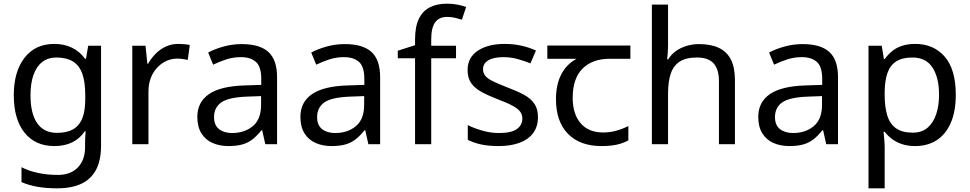

<svg xmlns="http://www.w3.org/2000/svg" viewBox="-20 -785 5277 1045"><path d="M275 -546Q328 -546 370.5 -526Q413 -506 443 -465H448L460 -536H530V9Q530 85 504 136.5Q478 188 425 214Q372 240 290 240Q232 240 183.5 231.5Q135 223 97 206V125Q135 145 186 156Q237 167 295 167Q364 167 403.5 126.5Q443 86 443 16V-5Q443 -17 444 -39.5Q445 -62 446 -71H442Q414 -30 372.5 -10Q331 10 276 10Q172 10 113.5 -63Q55 -136 55 -267Q55 -395 113.5 -470.5Q172 -546 275 -546ZM287 -472Q242 -472 210.5 -448Q179 -424 162.5 -378Q146 -332 146 -266Q146 -167 182.5 -114.5Q219 -62 289 -62Q330 -62 359 -72.5Q388 -83 407 -105.5Q426 -128 435 -163Q444 -198 444 -246V-267Q444 -340 427.5 -385Q411 -430 376 -451Q341 -472 287 -472Z M950 -546Q965 -546 982.5 -544.5Q1000 -543 1013 -540L1002 -459Q989 -462 973.5 -464Q958 -466 944 -466Q913 -466 885 -453Q857 -440 835 -416.5Q813 -393 800.5 -360Q788 -327 788 -286V0H700V-536H772L782 -438H786Q803 -468 827 -492.5Q851 -517 882 -531.5Q913 -546 950 -546Z M1296 -545Q1394 -545 1441 -502Q1488 -459 1488 -365V0H1424L1407 -76H1403Q1380 -47 1355.5 -27.5Q1331 -8 1299.5 1Q1268 10 1223 10Q1175 10 1136.5 -7Q1098 -24 1076 -59.5Q1054 -95 1054 -149Q1054 -229 1117 -272.5Q1180 -316 1311 -320L1402 -323V-355Q1402 -422 1373 -448Q1344 -474 1291 -474Q1249 -474 1211 -461.5Q1173 -449 1140 -433L1113 -499Q1148 -518 1196 -531.5Q1244 -545 1296 -545ZM1322 -259Q1222 -255 1183.5 -227Q1145 -199 1145 -148Q1145 -103 1172.5 -82Q1200 -61 1243 -61Q1311 -61 1356 -98.5Q1401 -136 1401 -214V-262Z M1857 -545Q1955 -545 2002 -502Q2049 -459 2049 -365V0H1985L1968 -76H1964Q1941 -47 1916.5 -27.5Q1892 -8 1860.5 1Q1829 10 1784 10Q1736 10 1697.5 -7Q1659 -24 1637 -59.5Q1615 -95 1615 -149Q1615 -229 1678 -272.5Q1741 -316 1872 -320L1963 -323V-355Q1963 -422 1934 -448Q1905 -474 1852 -474Q1810 -474 1772 -461.5Q1734 -449 1701 -433L1674 -499Q1709 -518 1757 -531.5Q1805 -545 1857 -545ZM1883 -259Q1783 -255 1744.5 -227Q1706 -199 1706 -148Q1706 -103 1733.5 -82Q1761 -61 1804 -61Q1872 -61 1917 -98.5Q1962 -136 1962 -214V-262Z M2462 -468H2327V0H2239V-468H2145V-509L2239 -539V-570Q2239 -639 2259.5 -682Q2280 -725 2319 -745Q2358 -765 2413 -765Q2445 -765 2471.5 -759.5Q2498 -754 2517 -747L2494 -678Q2478 -683 2457 -688Q2436 -693 2414 -693Q2370 -693 2348.5 -663.5Q2327 -634 2327 -571V-536H2462Z M2908 -148Q2908 -96 2882 -61Q2856 -26 2808 -8Q2760 10 2694 10Q2638 10 2597.5 1Q2557 -8 2526 -24V-104Q2558 -88 2603.5 -74.5Q2649 -61 2696 -61Q2763 -61 2793 -82.5Q2823 -104 2823 -140Q2823 -160 2812 -176Q2801 -192 2772.5 -208Q2744 -224 2691 -244Q2639 -264 2602 -284Q2565 -304 2545 -332Q2525 -360 2525 -404Q2525 -472 2580.5 -509Q2636 -546 2726 -546Q2775 -546 2817.5 -536.5Q2860 -527 2897 -510L2867 -440Q2833 -454 2796 -464Q2759 -474 2720 -474Q2666 -474 2637.5 -456.5Q2609 -439 2609 -409Q2609 -387 2622 -371.5Q2635 -356 2665.5 -341.5Q2696 -327 2747 -307Q2798 -288 2834 -268Q2870 -248 2889 -219.5Q2908 -191 2908 -148Z M3254 10Q3136 10 3071 -57Q3006 -124 3006 -245Q3006 -325 3035 -380.5Q3064 -436 3118 -465H2959V-537H3411V-465H3298Q3204 -465 3150.5 -411.5Q3097 -358 3097 -252Q3097 -165 3140 -114.5Q3183 -64 3263 -64Q3300 -64 3334 -73.5Q3368 -83 3400 -99V-21Q3371 -5 3336 2.5Q3301 10 3254 10Z M3616 -537Q3616 -518 3614.5 -498Q3613 -478 3611 -462H3617Q3634 -490 3660 -508Q3686 -526 3718 -535.5Q3750 -545 3784 -545Q3849 -545 3892.5 -524.5Q3936 -504 3958 -461Q3980 -418 3980 -349V0H3893V-343Q3893 -408 3864 -440Q3835 -472 3773 -472Q3713 -472 3679 -449.5Q3645 -427 3630.5 -383.5Q3616 -340 3616 -277V0H3528V-760H3616Z M4349 -545Q4447 -545 4494 -502Q4541 -459 4541 -365V0H4477L4460 -76H4456Q4433 -47 4408.5 -27.5Q4384 -8 4352.5 1Q4321 10 4276 10Q4228 10 4189.5 -7Q4151 -24 4129 -59.5Q4107 -95 4107 -149Q4107 -229 4170 -272.5Q4233 -316 4364 -320L4455 -323V-355Q4455 -422 4426 -448Q4397 -474 4344 -474Q4302 -474 4264 -461.5Q4226 -449 4193 -433L4166 -499Q4201 -518 4249 -531.5Q4297 -545 4349 -545ZM4375 -259Q4275 -255 4236.5 -227Q4198 -199 4198 -148Q4198 -103 4225.5 -82Q4253 -61 4296 -61Q4364 -61 4409 -98.5Q4454 -136 4454 -214V-262Z M4962 -546Q5061 -546 5121.5 -477Q5182 -408 5182 -269Q5182 -178 5154.5 -115.5Q5127 -53 5077.5 -21.5Q5028 10 4961 10Q4920 10 4888 -1Q4856 -12 4833.5 -29.5Q4811 -47 4795 -68H4789Q4791 -51 4793 -25Q4795 1 4795 20V240H4707V-536H4779L4791 -463H4795Q4811 -486 4833.5 -505Q4856 -524 4887.5 -535Q4919 -546 4962 -546ZM4946 -472Q4892 -472 4859 -451.5Q4826 -431 4811 -390Q4796 -349 4795 -286V-269Q4795 -203 4809 -157Q4823 -111 4856.5 -87Q4890 -63 4948 -63Q4997 -63 5028.5 -90Q5060 -117 5075.5 -163.5Q5091 -210 5091 -270Q5091 -362 5055.5 -417Q5020 -472 4946 -472Z"/></svg>

Font: binaryhoriontal115
Style: Book
Weight: 400
Designer: Jelle Bosma - Monotype Design Team
Foundry: Monotype Imaging Inc.
Version: Version 2.003